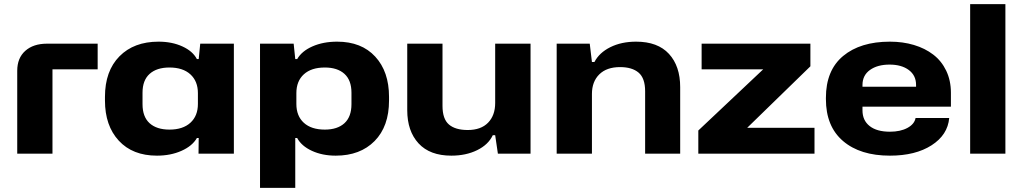

<svg xmlns="http://www.w3.org/2000/svg" viewBox="-20 -749 4985 936"><path d="M64 0V-403.8Q64 -466.3 103.3 -501.2Q142.6 -536.1 209 -536.1H456.1V-411.1H235.8V0Z M745.1 9.8Q626.5 9.8 559.1 -63.2Q491.7 -136.2 491.7 -258.8V-276.9Q491.7 -402.8 562.3 -474.4Q632.8 -545.9 752.9 -545.9Q818.4 -545.9 869.1 -522.7Q919.9 -499.5 939.9 -460.9H948.7L956.1 -536.1H1120.1V0H947.8L948.7 -76.2H939.9Q917.5 -37.1 864.7 -13.7Q812 9.8 745.1 9.8ZM806.2 -117.2Q871.6 -117.2 908.2 -150.6Q944.8 -184.1 944.8 -242.2V-294.9Q944.8 -353 908.2 -386.5Q871.6 -419.9 806.2 -419.9Q744.1 -419.9 709.5 -388.9Q674.8 -357.9 674.8 -296.9V-241.2Q674.8 -179.7 709.2 -148.4Q743.7 -117.2 806.2 -117.2Z M1247.6 167V-536.1H1411.6L1419.4 -460.9H1428.7Q1451.2 -500 1503.4 -522.9Q1555.7 -545.9 1623.5 -545.9Q1742.2 -545.9 1809.3 -472.9Q1876.5 -399.9 1876.5 -276.9V-258.8Q1876.5 -132.8 1806.2 -61.5Q1735.8 9.8 1616.7 9.8Q1551.3 9.8 1500.5 -13.7Q1449.7 -37.1 1428.7 -76.2H1419.4V167ZM1563.5 -117.2Q1625 -117.2 1659.2 -148.4Q1693.4 -179.7 1693.4 -241.2V-296.9Q1693.4 -357.9 1659.2 -388.9Q1625 -419.9 1563.5 -419.9Q1497.6 -419.9 1461.2 -386.7Q1424.8 -353.5 1424.8 -294.9V-242.2Q1424.8 -183.6 1461.2 -150.4Q1497.6 -117.2 1563.5 -117.2Z M2180.2 9.8Q2075.7 9.8 2020.5 -50Q1965.3 -109.9 1965.3 -211.9V-536.1H2137.2V-232.9Q2137.2 -168.9 2168.5 -142.1Q2199.7 -115.2 2260.3 -115.2Q2324.7 -115.2 2359.4 -150.9Q2394 -186.5 2394 -247.1V-536.1H2566.4V0H2407.2L2394 -89.8H2382.3Q2360.8 -43.9 2306.4 -17.1Q2252 9.8 2180.2 9.8Z M2693.8 0V-536.1H2855L2865.7 -446.8H2877.9Q2901.4 -492.2 2955.3 -519Q3009.3 -545.9 3081.1 -545.9Q3186.5 -545.9 3241.2 -486.3Q3295.9 -426.8 3295.9 -324.2V0H3125V-304.2Q3125 -367.7 3093.3 -394.8Q3061.5 -421.9 3002.9 -421.9Q2937.5 -421.9 2901.6 -386.5Q2865.7 -351.1 2865.7 -291V0Z M3384.3 0V-112.8L3700.7 -411.1H3400.4V-536.1H3930.7V-425.8L3622.6 -126H3950.7V0Z M4318.4 9.8Q4173.3 9.8 4089.8 -61.5Q4006.3 -132.8 4006.3 -266.1V-272Q4006.3 -406.2 4090.3 -476.1Q4174.3 -545.9 4318.4 -545.9Q4381.3 -545.9 4435.3 -529.8Q4489.3 -513.7 4529.5 -482.9Q4569.8 -452.1 4592.8 -404.3Q4615.7 -356.4 4615.7 -296.9V-229H4184.6V-210.9Q4184.6 -162.1 4219.5 -134.5Q4254.4 -106.9 4318.4 -106.9Q4369.6 -106.9 4403.8 -125.5Q4438 -144 4443.4 -173.8H4607.4Q4600.1 -91.3 4521.5 -40.8Q4442.9 9.8 4318.4 9.8ZM4184.6 -335V-326.2H4445.8V-335Q4445.8 -381.3 4410.4 -407.7Q4375 -434.1 4316.4 -434.1Q4257.8 -434.1 4221.2 -408Q4184.6 -381.8 4184.6 -335Z M4709.5 0V-729H4881.3V0Z"/></svg>

Font: Hubot Sans Expanded
Style: Bold
Weight: 700
Width: 7
Designer: Deni Anggara
Foundry: GitHub
Version: Version 1.001;gftools[0.9.31]